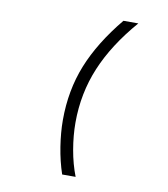

<svg xmlns="http://www.w3.org/2000/svg" viewBox="-87 -772 824 941"><g transform="rotate(10 325.0 -301.0)"><path d="M243 -168Q243 -316 293.5 -442Q344 -568 451 -698H525Q414 -570 360 -441Q306 -312 306 -166Q306 -102 318 -32.5Q330 37 353 96H286Q265 34 254 -36Q243 -106 243 -168Z"/></g></svg>

Font: Azeret Mono Light
Style: Italic
Weight: 300
Italic angle: -12°
Designer: Martin Vácha
Foundry: Displaay
Version: Version 1.000; Glyphs 3.0.3, build 3074